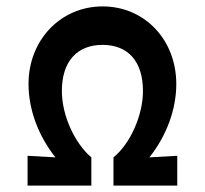

<svg xmlns="http://www.w3.org/2000/svg" viewBox="-20 -579 640 599"><path d="M265 0V-88C213 -132 173 -219 173 -295C173 -387 220 -439 300 -439C380 -439 426 -387 426 -295C426 -220 387 -131 334 -88V0H533V-93L446 -88C500 -156 530 -238 530 -317C530 -454 432 -559 300 -559C169 -559 69 -454 69 -317C69 -238 99 -156 153 -88L66 -93V0Z"/></svg>

Font: Jost Medium
Style: Regular
Weight: 500
Version: Version 3.710